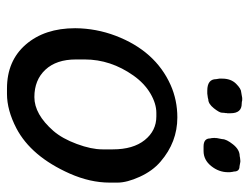

<svg xmlns="http://www.w3.org/2000/svg" viewBox="-103 -628 724 558"><g transform="rotate(90 259.0 -349.0)"><path d="M152.8 -233.4V-207.5Q152.8 -150.9 182.6 -118.9Q212.4 -86.9 262.2 -86.9Q312 -86.9 360.4 -142.1Q382.8 -168 398.4 -210.2Q414.1 -252.4 414.1 -284.7V-314.9Q414.1 -374 387 -407.7Q359.9 -441.4 318.4 -441.4H308.1Q281.2 -441.4 251.7 -424.1Q222.2 -406.7 199.7 -375Q152.8 -308.6 152.8 -233.4ZM281.2 -689.5Q309.1 -689.5 309.1 -657.2V-647.5L308.6 -645.5V-642.1Q307.6 -639.2 307.6 -632.1Q307.6 -625 294.7 -608.6Q281.7 -592.3 268.6 -592.3Q264.2 -590.8 262.2 -590.8L252 -589.4H243.7Q210 -589.4 210 -615.2L208.5 -624.5V-632.8Q208.5 -658.2 223.4 -673.1Q238.3 -688 248 -688L264.6 -690.9H271.5Q275.9 -689.5 281.2 -689.5ZM480.5 -649.9Q480.5 -623 462.6 -600.8Q444.8 -578.6 418.9 -578.6H405.8Q382.3 -578.6 382.3 -597.7Q381.3 -600.6 381.3 -602.5L380.9 -608.9V-611.8L381.3 -613.8V-617.2L384.3 -632.8Q384.3 -645 399.7 -664.3Q415 -683.6 433.6 -683.6Q436.5 -684.6 438.5 -684.6L446.8 -685.5H450.2L463.4 -683.1Q478.5 -683.1 478.5 -667Q479.5 -664.1 479.5 -662.6L480.5 -654.8ZM252.9 -7.3H237.3Q156.7 -7.3 109.4 -62Q62 -116.7 62 -205.6Q62.5 -266.6 84 -323.2Q127.9 -438.5 227.1 -482.9Q271 -502.4 321.3 -502.4Q393.1 -502.4 449.7 -453.6Q476.6 -430.7 493.7 -393.3Q510.7 -356 510.7 -328.6V-305.7Q510.7 -249 484.4 -189.5Q434.6 -77.6 353 -34.7Q300.3 -7.3 252.9 -7.3Z"/></g></svg>

Font: Averia Sans Libre
Style: Italic
Weight: 400
Italic angle: -7.90001°
Version: Version 1.002